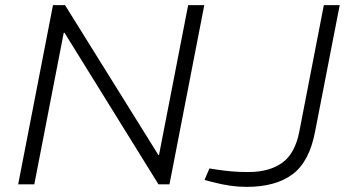

<svg xmlns="http://www.w3.org/2000/svg" viewBox="-20 -720 1347 750"><path d="M51 0 187 -700H234L599 -114H601L715 -700H778L642 0H599L232 -592H229L114 0ZM943 10Q912 10 880 5.5Q848 1 809 -9L779 -17L798 -62L830 -57Q858 -53 885 -50.5Q912 -48 950 -48Q1031 -48 1081.5 -83.5Q1132 -119 1149 -205L1245 -700H1307L1211 -207Q1189 -89 1123 -39.5Q1057 10 943 10Z"/></svg>

Font: REM ExtraLight
Style: Italic
Weight: 250
Italic angle: -11°
Designer: Octavio Pardo
Foundry: Ashler Design
Version: Version 1.005;gftools[0.9.28]